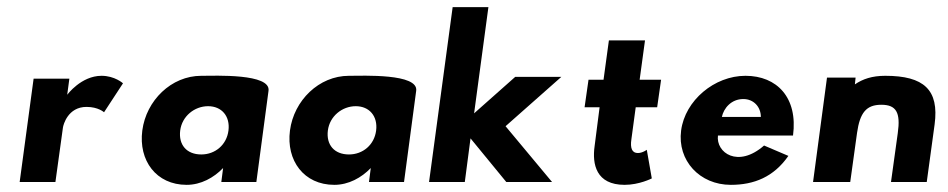

<svg xmlns="http://www.w3.org/2000/svg" viewBox="-20 -509 2652 537"><path d="M174 -289H74L35 0H135L156 -152C157 -160 170 -210 222 -210C255 -210 271 -195 271 -195L324 -276C324 -276 301 -297 264 -297C207 -297 168 -244 168 -244Z M484 -144C489 -184 524 -212 562 -212C600 -212 624 -184 619 -144C614 -104 582 -77 543 -77C502 -77 479 -104 484 -144ZM731 -255C738 -304 582 -297 543 -297C459 -297 389 -228 378 -144C367 -60 417 8 502 8C542 8 578 -12 604 -39L599 0H697Z M897 -144C902 -184 937 -212 975 -212C1013 -212 1037 -184 1032 -144C1027 -104 995 -77 956 -77C915 -77 892 -104 897 -144ZM1144 -255C1151 -304 995 -297 956 -297C872 -297 802 -228 791 -144C780 -60 830 8 915 8C955 8 991 -12 1017 -39L1012 0H1110Z M1550 -294H1421L1306 -192L1346 -489H1246L1180 0H1280L1296 -122L1396 0H1524L1394 -156Z M1668 -286H1626L1615 -209H1657L1643 -100C1636 -50 1647 8 1727 8C1768 8 1803 -10 1803 -10L1789 -90C1789 -90 1777 -81 1764 -81C1748 -81 1742 -94 1746 -120L1758 -209H1818L1829 -286H1769L1784 -396H1683Z M1999 -182C2004 -206 2025 -232 2059 -232C2088 -232 2108 -210 2108 -182ZM2117 -102C2044 -38 1982 -82 1988 -130H2198C2212 -236 2153 -297 2065 -297C1978 -297 1896 -228 1885 -144C1874 -60 1937 8 2024 8C2089 8 2144 -14 2185 -73Z M2358 0 2377 -137C2385 -194 2403 -216 2445 -216C2487 -216 2499 -194 2491 -137L2472 0H2572L2594 -161C2607 -258 2564 -297 2456 -297C2419 -297 2393 -288 2371 -273L2373 -292H2293L2254 0Z"/></svg>

Font: Hussar Tani
Style: Kurs
Weight: 700
Foundry: Cannot Into Space Fonts
Version: Version 0.92